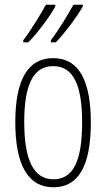

<svg xmlns="http://www.w3.org/2000/svg" viewBox="-20 -786 452 816"><path d="M332 -759V-766H292C274 -732 229 -657 196 -615V-606H217C255 -644 315 -726 332 -759ZM215 -759V-766H175C156 -731 114 -661 79 -615V-606H100C140 -645 198 -725 215 -759ZM366 -265C366 -437 319 -539 206 -539C97 -539 45 -444 45 -267C45 -84 100 10 207 10C314 10 366 -82 366 -265ZM83 -267C83 -421 119 -505 206 -505C296 -505 329 -416 329 -266C329 -101 291 -24 207 -24C122 -24 83 -108 83 -267Z"/></svg>

Font: Noto Sans Ethiopic ExtraCondensed ExtraLight
Style: Regular
Weight: 200
Width: 2
Designer: Monotype Design Team
Foundry: Monotype Imaging Inc.
Version: Version 2.102